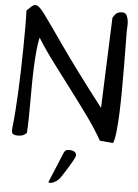

<svg xmlns="http://www.w3.org/2000/svg" viewBox="-72 -928 927 1287"><g transform="rotate(5 392.0 -284.0)"><path d="M623 -3.9Q577.1 -84 518.1 -165.5Q459 -247.1 396.5 -329.6Q334 -412.1 272.5 -494.1Q210.9 -576.2 160.2 -657.2Q151.4 -619.1 146.5 -568.4Q141.6 -517.6 139.2 -460Q136.7 -402.3 136.2 -341.3Q135.7 -280.3 135.7 -221.2Q135.7 -162.1 134.8 -108.4Q133.8 -54.7 130.9 -12.7Q114.3 2 101.1 5.9Q87.9 9.8 69.3 9.8Q51.8 9.8 40 3.4Q28.3 -2.9 30.3 -32.2Q36.1 -82 41 -147Q45.9 -211.9 49.3 -283.7Q52.7 -355.5 54.7 -431.6Q56.6 -507.8 57.6 -579.6Q58.6 -651.4 58.6 -716.3Q58.6 -781.2 56.6 -831.1Q76.2 -849.6 88.9 -860.8Q101.6 -872.1 113.8 -872.1Q126 -872.1 140.6 -859.4Q155.3 -846.7 177.7 -816.4Q200.2 -786.1 234.4 -737.3Q268.6 -688.5 319.3 -616.2Q370.1 -543.9 441.9 -446.8Q513.7 -349.6 611.3 -223.6L634.8 -831.1Q647.5 -855.5 661.1 -864.7Q674.8 -874 697.3 -874Q717.8 -874 726.6 -858.9Q735.4 -843.8 738.3 -823.2Q741.2 -802.7 739.7 -782.2Q738.3 -761.7 738.3 -751Q738.3 -712.9 739.3 -648.4Q740.2 -584 740.7 -507.8Q741.2 -431.6 740.7 -351.1Q740.2 -270.5 737.3 -199.2Q734.4 -127.9 728.5 -73.7Q722.7 -19.5 711.9 3.9ZM388.7 96.7Q396.5 81.1 405.8 78.6Q415 76.2 428.7 76.2Q437.5 76.2 446.3 78.6Q455.1 81.1 461.9 86.4Q468.8 91.8 471.2 99.6Q473.6 107.4 469.7 118.2Q462.9 133.8 452.1 152.8Q441.4 171.9 429.2 191.9Q417 211.9 404.8 230.5Q392.6 249 383.8 262.7Q380.9 267.6 372.6 276.4Q364.3 285.2 352.5 293Q340.8 300.8 327.6 304.7Q314.5 308.6 302.7 303.7Z"/></g></svg>

Font: Architects Daughter-petzku
Style: Regular
Weight: 400
Designer: Kimberly Geswein
Foundry: Kimberly Geswein
Version: Version 1.000 2010 initial release